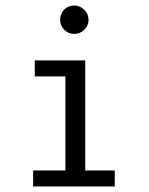

<svg xmlns="http://www.w3.org/2000/svg" viewBox="-20 -676 540 696"><path d="M100 -58H217V-399H106V-457H289V-58H396V0H100ZM198 -604Q198 -626 212.5 -641Q227 -656 249 -656Q270 -656 285.5 -640.5Q301 -625 301 -604Q301 -583 285.5 -568Q270 -553 249 -553Q228 -553 213 -568Q198 -583 198 -604Z"/></svg>

Font: Vazir Code
Style: Code
Weight: 400
Foundry: DejaVu fonts team - Redesigned by Saber Rastikerdar
Version: Version 1.1.2